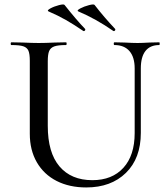

<svg xmlns="http://www.w3.org/2000/svg" viewBox="-20 -811 740 844"><path d="M483 -613Q480 -613 480 -619Q480 -625 483 -625L528 -624Q564 -622 585 -622Q603 -622 637 -624L680 -625Q682 -625 682 -619Q682 -613 680 -613Q640 -613 619.5 -587Q599 -561 599 -510V-227Q599 -115 533.5 -51Q468 13 359 13Q285 13 229 -15.5Q173 -44 142 -97.5Q111 -151 111 -223V-544Q111 -574 105 -588Q99 -602 82.5 -607.5Q66 -613 30 -613Q27 -613 27 -619Q27 -625 30 -625L80 -624Q124 -622 150 -622Q179 -622 221 -624L270 -625Q273 -625 273 -619Q273 -613 270 -613Q235 -613 218.5 -607Q202 -601 196 -586.5Q190 -572 190 -542V-258Q190 -140 241.5 -79.5Q293 -19 386 -19Q473 -19 522.5 -73.5Q572 -128 572 -226V-510Q572 -560 549 -586.5Q526 -613 483 -613ZM324 -761Q316 -765 333 -774Q350 -783 371.5 -788.5Q393 -794 396 -789Q437 -736 486 -684Q487 -683 487 -681Q487 -678 484 -675.5Q481 -673 478 -675Q402 -728 324 -761ZM193 -761Q185 -765 201.5 -774Q218 -783 239.5 -788.5Q261 -794 264 -789Q318 -721 354 -684Q355 -683 355 -681Q355 -678 352 -675.5Q349 -673 346 -675Q305 -703 270 -723Q235 -743 193 -761Z"/></svg>

Font: Cormorant Garamond Medium
Style: Regular
Weight: 500
Designer: Christian Thalmann (Catharsis Fonts)
Foundry: Catharsis Fonts
Version: Version 4.000